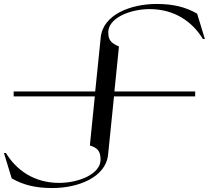

<svg xmlns="http://www.w3.org/2000/svg" viewBox="-29 -735 1055 970"><path d="M480 -547 452 -273H40V-248H450L425 0C465 12 479 30 479 72C479 144 369 189 270 189C143 189 53 124 1 38H-9L30 166C89 200 152 215 235 215C366 215 505 161 517 47L547 -248H957V-273H549L572 -500C531 -518 518 -533 518 -572C518 -644 628 -689 727 -689C854 -689 944 -624 996 -538H1006L967 -666C908 -700 845 -715 762 -715C631 -715 492 -661 480 -547Z"/></svg>

Font: Sprat Extended
Style: Regular
Weight: 400
Width: 9
Designer: Ethan Nakache
Foundry: Collletttivo
Version: Version 2.000;Glyphs 3.2 (3217)